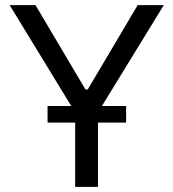

<svg xmlns="http://www.w3.org/2000/svg" viewBox="-20 -727 674 747"><path d="M118.2 -707 312.5 -378.9H321.3L515.6 -707H617.2L376.5 -314.5H470.7V-250H361.3V0H272.5V-250H165V-314.5H257.3L17.6 -707Z"/></svg>

Font: Pretendard GOV
Style: Regular
Weight: 400
Designer: Base glyphs from Inter by Rasmus Andersson; Hangeul glyphs from Noto Sans CJK(Source Han Sans) by Jang Soo-young and Kan
Foundry: Kil Hyung-jin
Version: Version 1.309